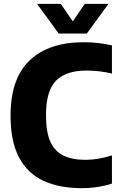

<svg xmlns="http://www.w3.org/2000/svg" viewBox="-20 -970 624 1000"><path d="M406 10Q288 10 205 -29Q122 -68 78.5 -151.2Q35 -234.5 35 -368Q35 -561 134.5 -655.5Q234 -750 415.5 -750Q494 -750 563 -733.5V-587Q531 -594.5 498 -598.5Q465 -602.5 430 -602.5Q324 -602.5 271.8 -549.8Q219.5 -497 219.5 -370Q219.5 -283 242.2 -232.2Q265 -181.5 311 -159.5Q357 -137.5 427 -137.5Q459 -137.5 493 -143.5Q527 -149.5 563 -160.5V-14Q531.5 -3 489.8 3.5Q448 10 406 10ZM285.5 -795.5 173 -950H296.5L359 -858.5L421.5 -950H545L432.5 -795.5Z"/></svg>

Font: Encode Sans Semi Condensed ExtraBold
Style: Regular
Weight: 800
Width: 4
Designer: Multiple Designers
Foundry: Impallari Type
Version: Version 3.000; ttfautohint (v1.8.3) -l 8 -r 50 -G 200 -x 14 